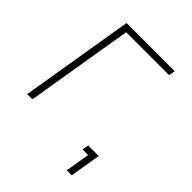

<svg xmlns="http://www.w3.org/2000/svg" viewBox="-242 -865 1159 1159"><g transform="rotate(45 337.5 -286.0)"><path d="M567.9 -727.5 560.5 -686.5H194.3L80.6 0H36.1L156.7 -727.5ZM530.3 156.2 556.2 0H508.8L515.6 -41H605.5L572.8 156.2Z"/></g></svg>

Font: Inter Display ExtraLight
Style: Italic
Weight: 200
Italic angle: -9.39999°
Designer: Rasmus Andersson
Foundry: rsms
Version: Version 4.000;git-a52131595